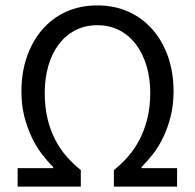

<svg xmlns="http://www.w3.org/2000/svg" viewBox="-20 -688 718 708"><path d="M45 0V-68H176V-72Q155 -93 134 -120.5Q113 -148 96.5 -183Q80 -218 69.5 -259.5Q59 -301 59 -351Q59 -420 79 -478Q99 -536 135.5 -578.5Q172 -621 223.5 -644.5Q275 -668 339 -668Q403 -668 454.5 -644.5Q506 -621 543 -578.5Q580 -536 600 -478Q620 -420 620 -351Q620 -301 609.5 -259.5Q599 -218 582.5 -183Q566 -148 544.5 -120.5Q523 -93 502 -72V-68H633V0H400V-61Q428 -83 452.5 -111Q477 -139 495 -174Q513 -209 523.5 -251.5Q534 -294 534 -346Q534 -399 520.5 -444.5Q507 -490 482 -523.5Q457 -557 421 -576Q385 -595 339 -595Q293 -595 257 -576Q221 -557 196 -523.5Q171 -490 158 -444.5Q145 -399 145 -346Q145 -294 155 -251.5Q165 -209 183 -174Q201 -139 225.5 -111Q250 -83 278 -61V0Z"/></svg>

Font: Pinyin1712
Style: Regular
Weight: 400
Version: Version 1